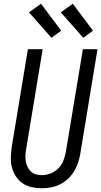

<svg xmlns="http://www.w3.org/2000/svg" viewBox="-20 -998 541 1026"><path d="M204 8Q175 8 148.5 2Q122 -4 100.5 -19Q79 -34 64.5 -56Q50 -78 43.5 -104Q37 -130 38 -158Q39 -186 43 -214L129 -735H208L120 -203Q117 -186 116 -169.5Q115 -153 117.5 -137Q120 -121 127 -106.5Q134 -92 145 -81.5Q156 -71 172 -66.5Q188 -62 205 -62Q228 -62 251.5 -71.5Q275 -81 292.5 -99Q310 -117 319 -140.5Q328 -164 332 -187L423 -735H501L409 -176Q405 -152 397 -128Q389 -104 375.5 -82Q362 -60 342.5 -42Q323 -24 300 -12.5Q277 -1 252.5 3.5Q228 8 204 8ZM425 -796 305 -932 369 -978 477 -834ZM255 -796 135 -932 199 -978 307 -834Z"/></svg>

Font: Iosevka SS04 Oblique
Style: Regular
Weight: 400
Italic angle: -9°
Monospace: yes
Designer: Belleve Invis
Foundry: Belleve Invis
Version: Version 19.0.0; ttfautohint (v1.8.4)